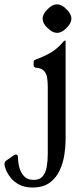

<svg xmlns="http://www.w3.org/2000/svg" viewBox="-121 -648 368 856"><path d="M171.5 -25Q171.5 4.8 166 41.4Q160.5 78 145.2 111.4Q130 144.8 100.8 166.4Q71.5 188 23.2 188Q-11.8 188 -35.9 174.9Q-60 161.8 -74.2 143.2Q-88.5 124.8 -94.8 108.1Q-101 91.5 -101 85.5Q-101 80.5 -99.6 75.6Q-98.2 70.8 -92.5 67.5L-62.8 46.8Q-53.8 40.8 -50.8 40.8Q-40.8 40.8 -40.8 52.8Q-40.8 74.5 -35 97.8Q-29.2 121 -13.9 137.5Q1.5 154 29.2 154Q56.2 154 69.6 137.8Q83 121.5 87.5 95Q92 68.5 92 37V-259Q92 -284 89 -302.2Q86 -320.5 75 -332.2Q64 -344 40 -346Q29 -347 29 -358V-373Q29 -378 32.8 -380.1Q36.5 -382.2 42 -384Q77.5 -397 106.9 -414.5Q136.2 -432 162 -462.8Q165.8 -467 168.5 -467H169.5Q171.5 -467 171.5 -465.8ZM132.7 -628.5Q154.8 -628.5 175.5 -606.7Q197.2 -586 197.2 -565Q197.2 -544 175.5 -523.3Q154.8 -501.5 132.8 -501.5Q113 -501.5 91 -523.2Q69.2 -543.1 69.2 -565.1Q69.2 -586 91 -606.7Q111.8 -628.5 132.7 -628.5Z"/></svg>

Font: Young Serif Light
Style: Regular
Weight: 300
Designer: Bastien Sozeau
Foundry: NBR — Bastien Sozeau
Version: Version 5.001